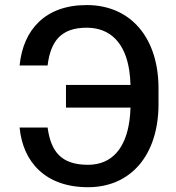

<svg xmlns="http://www.w3.org/2000/svg" viewBox="-20 -741 707 770"><path d="M58.6 -229.5C71.8 -90.8 162.6 9.8 333 9.8C505.9 9.8 615.7 -120.6 615.7 -323.7V-386.2C615.7 -588.9 504.9 -720.7 327.6 -720.7C160.6 -720.7 72.8 -621.1 58.6 -478.5H170.9C182.6 -573.7 223.1 -629.9 327.6 -629.9C423.8 -629.9 482.4 -566.9 498.5 -457.5C501 -439.5 502.9 -420.4 503.4 -400.4H244.6V-309.6H503.4C502.9 -291 501.5 -273.4 499 -256.3C484.4 -150.4 431.6 -80.1 333 -80.1C223.6 -80.1 184.1 -134.8 170.9 -229.5Z"/></svg>

Font: Bert Sans Medium
Style: Regular
Weight: 500
Designer: Christian Robertson (Google), Cristiano Sobral
Foundry: Google, Cristiano Sobral
Version: Version 3.101